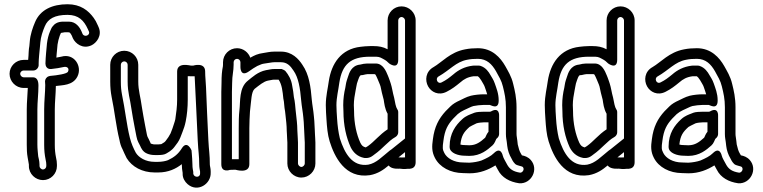

<svg xmlns="http://www.w3.org/2000/svg" viewBox="-20 -767 3591 904"><path d="M135 -403H91C83.3 -403 75 -411.1 75 -419.5C75 -427.3 82.4 -435 91 -435H137C152.1 -435 162 -449.3 162 -460V-469C162 -488.9 166 -523.9 167.9 -544.7L169.9 -566.9C171.9 -593.1 181.2 -620.4 191 -643.3C205.6 -678.3 237.2 -697 298 -697C350.6 -697 375.6 -669.5 393.2 -630.7L398.3 -619.5C406.8 -601.3 378 -589.4 368.8 -607.2L364 -618.7C355.1 -639.5 336.7 -665 305 -665H283C273 -665 246.2 -666.6 229.1 -644.3C224.6 -638.5 223.6 -637.8 221 -631.8L215 -617.8C208.8 -603.2 203.8 -584.2 201.1 -562.7L199.1 -540.4C198.5 -533.8 197.8 -526.8 197.1 -519.1L195.1 -493C194.4 -484.6 194 -476.4 194 -469V-467C194 -456.4 200.6 -440 221.5 -442.1C243.9 -444.4 262.2 -447.5 280.4 -451.6C295.8 -455 308.1 -445.1 299.8 -429C294.7 -419.1 247.5 -412.1 216.3 -409.6C216.3 -409.6 211.9 -408.6 209.1 -407.7C198.6 -404.2 192 -393.5 192 -384C192 -378.3 192.5 -371.5 193 -366.5C192.8 -330.7 188 -291.9 188 -252V-85C188 -59.3 190.2 -38.7 194.6 -16.7C197.1 -5.8 198 1.6 198 8V15C198 23.6 190.3 31 182.5 31C174.1 31 166 22.8 166 15V8C166 -10 160.3 -26.9 159.9 -31.1C158.8 -45 156 -65.6 156 -86V-252C156 -287.3 161 -325.3 161 -364C161 -385.4 154.9 -403 135 -403ZM91 -353H110.9C110.1 -323.4 106 -287.2 106 -252V-86C106 -66 106.5 -45.4 110.2 -25.5C111.9 -11.5 116 2.6 116 8V15C116 51.7 146.8 81 182.5 81C218.8 81 248 50.9 248 15V8C248 -3.4 246.7 -13.1 243.4 -27.4C240 -44.6 238 -62.6 238 -85V-252C238 -286.4 242.5 -323.7 243 -362.1C273.3 -366.4 322.5 -363.9 344.2 -406C369 -454.1 329.7 -518 268.7 -500.2C260.7 -498.5 255 -497.3 245.4 -495.7L246.9 -514.9C247.5 -521.8 248.2 -528.9 248.9 -535.6L250.9 -557.3C252.6 -570.5 256.6 -584.6 261.4 -599.1L266.2 -610.4C266.4 -610.7 267.5 -612.1 267.5 -612.1C270.4 -613 278.1 -614.3 284.4 -615H302C302.2 -615 305.8 -614.2 308.1 -613.7C311 -611.2 315.3 -605.4 318 -599.3L323.1 -586.9C334.7 -562.1 369.1 -534.9 409.8 -553.2C434 -564.2 462.7 -599.7 443.7 -640.5L439 -650.8C434.7 -661.4 428.1 -673.6 421.1 -682.9C395.9 -717.6 359.2 -747 298 -747C226.9 -747 169.4 -721.4 145 -662.7C134.4 -638 122.7 -605.2 120.1 -571.1L118.2 -550.2C117 -543.1 115 -531.3 115 -522C115 -511.8 113.6 -498.4 112.6 -485H91C55.2 -485 25 -455.8 25 -419.5C25 -383.8 54.3 -353 91 -353Z M549 -462C549 -470.6 556.4 -478 565 -478C573.6 -478 581 -470.6 581 -462V-383C581 -330.6 593 -299.1 598.3 -257.4L605.8 -211.9C610 -187 618.3 -146.6 622.4 -124.5C626.7 -100.8 635.3 -91.2 640.1 -80C644.5 -70.1 652 -52.1 672.7 -43.8C682.9 -39.7 693.6 -37 709 -37H725C735.2 -37 752.5 -37.9 761.9 -43.6C772.8 -50.2 788.4 -58 801.2 -75.2C811.5 -88.5 822.3 -101.7 829.3 -120L839.3 -146C845.7 -162.7 850.2 -174.7 854.5 -196.1C860.5 -225.8 864 -261.4 864 -298V-408.2C869.3 -408.2 873.1 -408.2 879.7 -408C883.8 -408 889.6 -408.1 896.5 -408C901.8 -309.3 905.9 -208 911 -105.8C913.7 -51.1 918 -35.8 918 8C918 22.9 921.3 34.6 922 40.4V47C922 47.5 922 48.1 922 48.5C923.4 71.1 893.3 69.6 890 51.3V45C890 43.7 889.8 41.9 889.7 40.9L887.6 28.7C886.6 22.9 886 16 886 7C886 -11.5 883.9 -29.2 883 -44.8C882.9 -50.6 882.5 -54.1 881.7 -59.1C881.7 -59.1 861.4 -109.3 835.8 -68.3C819.6 -42.3 799.4 -26 770.9 -12.9C760.1 -8.4 741.3 -5 725 -5H708C665 -5 633.6 -25.3 619.6 -47.6C608.5 -68.4 598.5 -90.2 591.3 -119.1C576.2 -179.1 568.4 -255.6 554.5 -320.9C550.6 -342.2 549 -358.6 549 -383ZM836 5.9C836 5.9 836 6.1 836 7C836 22.3 837.9 34.5 840 47.1V53C840 71.4 850.2 88.6 863 99.8C910 141.1 974.1 99.3 972 46.3V39C972 25.2 968 14.7 968 8C968 -40.3 963.5 -56.9 961 -108.2C956.8 -191.5 953.2 -275 950 -356C948.9 -382.8 946 -406.7 946 -427V-430C946 -476.2 889.2 -458 889.2 -458C885.3 -458 881.3 -458 880.3 -458C874.4 -458.1 814 -475.8 814 -430V-298C814 -265.8 809.9 -235.1 805.4 -205.4C802.6 -192 798.5 -183.7 792.3 -163L783.1 -139.1C775.9 -125.1 770.8 -117.7 761 -104.9C755.8 -97.7 752.2 -95.9 739.5 -88.4C735.7 -87.8 726.9 -87 725 -87H709C701.5 -87 704.2 -87.1 690 -90.8C689.8 -91.1 688 -95.4 685.9 -100C677.2 -120.4 674 -120.4 671.6 -133.5C667.2 -156.7 659 -196.8 655.2 -220.1L647.7 -264.6C641.8 -311 631 -340.2 631 -383V-462C631 -498.4 601.4 -528 565 -528C528.6 -528 499 -498.4 499 -462V-383C499 -355.9 501.1 -334.7 505.5 -311.1C518.9 -248.5 526.2 -173.4 542.5 -107.8C545.2 -92.8 549.7 -77.3 556.9 -64.3C561.4 -55.1 568.9 -35.9 576.4 -22.4C601.5 18.5 649.7 45 708 45H725C772.4 45 808.1 27.9 836 5.9Z M1072 -17.4V-334C1072 -348 1073 -362 1073 -376C1073 -411.6 1080 -431.9 1080 -463V-474C1080 -482.6 1087.4 -490 1096 -490C1104.6 -490 1112 -482.6 1112 -474V-451C1112 -451 1111.3 -402.5 1151.3 -430.5C1166.7 -441.3 1178.1 -449.5 1191.4 -456.3C1210.1 -464.1 1211.3 -465.9 1228 -468.2C1244.9 -470.1 1259.9 -474 1271 -474H1303C1330.6 -474 1346.6 -458.4 1362.3 -434C1385 -401.8 1393.2 -352.6 1398.1 -293.8C1400.8 -263.8 1405.9 -240.8 1408.1 -214.8L1410.1 -192.7C1410.7 -186 1411 -180.1 1411 -175C1411 -168.8 1412 -163 1412 -156C1412 -149.2 1413 -142.6 1413 -135C1413 -121 1415 -105.5 1415 -96V3C1415 10.6 1406.7 19 1399 19C1391.3 19 1383 10.6 1383 3V-96C1383 -110.2 1381 -125.9 1381 -135C1381 -141.2 1380.6 -148.4 1380 -153.5C1379.8 -182.6 1376.5 -206.7 1373.8 -230.8L1371.8 -248.8C1370.4 -261.9 1369.1 -288.5 1363.7 -309.5C1361.8 -328 1359.4 -347.2 1355.6 -364.3C1351.6 -393.3 1337.4 -416.2 1324.2 -432C1321.3 -435.5 1312.9 -439.7 1306.4 -442H1270C1264.9 -442 1260.2 -441.6 1254.7 -440.6L1232.3 -436.6C1193 -428.7 1166.9 -402.7 1147.7 -387.7C1104.3 -354 1112.6 -290 1107.2 -247.1C1104.3 -224 1104 -189.5 1104 -163V-17.4C1093.7 -17.7 1081.4 -17.7 1072 -17.4ZM1331 -135C1331 -120.9 1333 -105.3 1333 -96V3C1333 38.6 1362.8 69 1399 69C1435.2 69 1465 38.7 1465 3V-96C1465 -110.4 1463 -126 1463 -135C1463 -142.9 1462.8 -148.2 1462 -157.2C1461.9 -164 1461.8 -168.5 1461 -176.4C1460.9 -182.2 1460.6 -189.9 1459.9 -197.3L1457.9 -219.2C1455.4 -248.8 1450.2 -272.5 1447.9 -298.2C1443 -357.1 1436 -415.7 1403.7 -462C1386.2 -489.1 1355.2 -524 1303 -524H1271C1250.5 -524 1234.3 -519.2 1222 -517.8C1192.3 -513.9 1177.8 -506.2 1158.5 -495.3C1150.1 -519.6 1125.8 -540 1096 -540C1059.6 -540 1030 -510.4 1030 -474V-463C1030 -458.7 1029.7 -455.8 1029.5 -454.9C1024.7 -431.1 1023.1 -410.7 1023 -376.6C1022.4 -363.6 1022 -348 1022 -334V6C1022 48.4 1062.8 32.8 1062.8 32.8C1069.9 32.8 1076.5 32.6 1088 32C1089.8 32.1 1154 53 1154 6V-163C1154 -186.9 1155.5 -219.3 1156.9 -241.7C1163.6 -296.3 1162.9 -334.1 1178.9 -348.7C1200.4 -365.5 1221.3 -383.4 1241.7 -387.4L1263.3 -391.4C1265.8 -391.8 1268.4 -392 1270 -392H1291.8C1307.4 -369.3 1310.7 -336.6 1314.1 -302.5C1314.2 -301.4 1314.6 -299.5 1315 -298.1C1318.1 -287.2 1317.6 -265.4 1322.3 -241.9L1324.2 -225.2C1326.9 -200.5 1330 -176 1330 -152C1330 -146.4 1331 -141.4 1331 -135Z M1887 -25.3C1877.4 -25.2 1863.5 -25.5 1856.2 -26L1887 -50.8ZM1937 -3V-103C1937 -152.6 1896.3 -122.5 1896.3 -122.5L1814.3 -56.5C1808.6 -51.8 1805 -44.5 1805 -37V-6C1805 41 1879.1 24.8 1881.8 24.7C1881.8 24.7 1937 42.2 1937 -3ZM1887 -26C1877.4 -25.3 1862.9 -25.1 1855 -25.3V-38C1855 -38 1853.1 -88.5 1814.4 -57.5C1778.1 -28.5 1752.1 1 1713.9 8.3C1639 19.3 1602.7 -44.3 1580.1 -115.6C1573.2 -145.2 1569.1 -174.7 1567 -209.6L1565 -241.6C1564.3 -251.7 1564 -261.9 1564 -272C1564 -308.1 1573.2 -342.6 1577.8 -378.6C1591.1 -463.7 1631.2 -500 1722 -500H1739C1762.2 -500 1765.6 -499.7 1783.2 -490C1797.5 -482.4 1803.1 -477.6 1812.3 -468.3C1812.3 -468.3 1855 -436.4 1855 -486V-671C1855 -679.6 1862.7 -687 1870.5 -687C1878.9 -687 1887 -678.8 1887 -671ZM1937 -6V-671C1937 -707.7 1906.2 -737 1870.5 -737C1834.2 -737 1805 -706.9 1805 -671V-535C1784.1 -546.2 1763.7 -550 1739 -550H1722C1706.9 -550 1690.2 -548.2 1678.2 -546.8C1585.4 -536.5 1540.9 -467.9 1528.2 -385.5C1524.2 -353.2 1514 -316.4 1514 -272C1514 -260.8 1514.3 -249.6 1515 -238.4L1517 -206.4C1519.4 -169.3 1522.2 -133.5 1532.1 -101.5C1554.5 -29.8 1604.6 75.7 1722.1 57.7C1760.2 50.7 1786.5 31.7 1809.8 12.2C1820.3 23.3 1937 51.1 1937 -6ZM1675.8 -462.9C1633.9 -459 1623.6 -421 1618.8 -406.4L1613.3 -389.9C1608 -374 1608 -362.2 1605.7 -353.1C1600.1 -330.5 1596 -301.8 1596 -272C1596 -262.6 1596.5 -251 1597 -243.1C1597.2 -176.3 1609.9 -120.5 1631.4 -73.2C1643.2 -49.7 1662.7 -29.8 1694.1 -23.5C1695.7 -23.2 1697.8 -23 1699 -23H1704C1724.3 -23 1736.2 -34.8 1741.4 -38.6C1784.4 -68.7 1806.8 -102.5 1842.1 -122.1C1850.3 -126.7 1855 -136.1 1855 -144V-239C1855 -244.7 1852.7 -250.6 1849.5 -254.6C1844.9 -260.4 1839.3 -285.2 1835.7 -307.1C1835.5 -308.1 1835.2 -309.5 1834.9 -310.2C1829.2 -329.3 1826 -355.2 1819.7 -373.9L1815.7 -385.9C1814 -391.1 1812.2 -396.4 1810.2 -401.3L1806.2 -411.3C1797.4 -433.2 1782.6 -468 1749 -468H1709C1698.6 -468 1685.4 -465.6 1675.8 -462.9ZM1646 -272C1646 -295.9 1650 -319.3 1654.4 -341.5C1657.9 -356.3 1658.7 -368.1 1660.7 -374.1L1666.2 -390.6C1672.8 -410.3 1677.2 -413 1680 -413C1691.6 -413 1693.8 -416.2 1710.4 -418H1743.6C1743.7 -418 1745.4 -417.1 1748 -415.6C1754.7 -403.8 1762.1 -384.6 1768.6 -369.1L1771.8 -359.6C1775.3 -342.1 1780.5 -318.2 1786.6 -297.4C1789.4 -280.2 1791.5 -255.3 1805 -231.4V-158.1C1766.4 -132.7 1742.8 -100.6 1712.6 -79.4C1708.9 -76.8 1704.8 -74.1 1702 -72.9C1688.8 -76.4 1683.5 -81.3 1676.6 -94.8C1659.1 -133.4 1647 -184.4 1647 -244C1647 -253.3 1646 -262.7 1646 -272Z M2161 -2C2116.9 -2 2084.1 -22.6 2072.2 -46.5C2063.4 -63 2062.9 -71.7 2067.8 -104.6C2074.1 -155.3 2088.4 -180.6 2114.1 -208.7L2135.1 -229.7C2143.6 -237 2153.8 -243.4 2163.9 -248C2185.7 -257.3 2195.3 -263.9 2209 -267.7C2220.5 -270.3 2243.8 -273 2258 -273H2286C2290.4 -273 2328 -247.4 2328 -294C2328 -327.5 2316.7 -353.1 2309.7 -373.9C2303.4 -392.9 2294.4 -403.9 2289 -414C2281.4 -427.9 2267.8 -448.4 2242.9 -456.7C2240.4 -457.6 2237.2 -458 2235 -458H2209C2208.1 -458 2206.9 -457.9 2206.2 -457.8C2167.4 -453.5 2136.9 -436.5 2114.8 -417C2093.9 -400 2081.5 -390.2 2059.5 -379.2C2040 -368.8 2027.4 -397.7 2045.1 -407.1C2098.8 -437.8 2127 -475.7 2178.8 -485.5C2195.8 -488.9 2209.8 -490 2230 -490C2272.2 -490 2296.5 -464.4 2315.2 -431.8C2328.9 -406.6 2341.5 -387.2 2347.7 -360.2C2355.7 -328.1 2362 -300.6 2362 -262V-136C2362 -118.3 2365.2 -107.9 2366.1 -98.4L2368.2 -80.2C2370.4 -59.9 2377.5 -38.5 2388.6 -20.1C2390.6 -16.8 2394.2 -6.4 2405.3 4.7C2414.4 13.7 2437.2 14.4 2441.8 19.6C2450.8 29.8 2440.9 45.8 2429.3 46.1C2396.1 40.9 2380.5 29.4 2369 10C2358.8 -10 2351.1 -19.9 2347.1 -34.6C2347.1 -34.6 2338.3 -78.7 2305.3 -45.7C2291.5 -31.8 2270.7 -21.5 2246.9 -11.3C2231.5 -5.9 2210.5 -2.2 2190.3 -1C2180 -1 2170.9 -2 2161 -2ZM2312.7 11.6C2316.8 19 2321.3 26.4 2324.6 33.2C2342.7 69.4 2380.7 89.6 2423.5 95.7C2424 95.8 2424.9 95.9 2425.5 96C2482.5 99.3 2517.7 29.9 2479.2 -13.6C2466.4 -28 2450.6 -33.2 2437.4 -35.6C2436.5 -37.2 2434.5 -41.1 2431.2 -46.3C2425.9 -55.3 2422.1 -67.7 2417.7 -87.1L2415.9 -103.6C2414.4 -118.7 2412 -125.8 2412 -136V-262C2412 -306.1 2404.2 -340.3 2396.3 -371.8C2388.1 -407.6 2371.6 -432.8 2358.8 -456.2C2336.3 -495.5 2297.5 -540 2230 -540C2208 -540 2189.1 -538.5 2169.2 -534.5C2099.3 -521.4 2060.8 -473.9 2021.1 -451C1983.4 -430.1 1980.1 -388.2 1995.7 -360.3C2010.3 -334 2044.3 -315.2 2082.9 -335C2108.5 -347.9 2126.1 -361.7 2147.2 -379C2164.6 -394.4 2182.4 -404.5 2210.4 -408H2229.9C2233.5 -405.8 2238.8 -399.8 2245.4 -389.4C2253 -375.7 2259.2 -367.4 2262.3 -358.1C2266.6 -345.1 2270.6 -334.9 2273.9 -323H2258C2238 -323 2214.2 -320.3 2197 -316.3C2172.4 -309.7 2159.7 -300.5 2144.1 -293.9C2127.8 -286.6 2112.4 -277.7 2100.3 -265.7L2077.9 -243.3C2045.6 -208 2025.5 -169.7 2018.2 -111.4C2013.3 -78 2012.5 -52.8 2027.8 -23.5C2050.3 20.4 2101.2 47.6 2160.2 48C2168.8 48.6 2181 49 2191 49C2240.5 49 2280.6 31.7 2312.7 11.6ZM2292.9 -242.9C2290.3 -241.4 2288.4 -241 2286 -241H2258C2245.3 -241 2223.6 -240.1 2213.7 -236.2L2203.7 -232.2C2195 -228.7 2173.8 -222.1 2156.5 -205.9C2125.2 -177.5 2097 -139 2097 -78V-75C2097 -44.6 2141.5 -34.3 2163.9 -34C2172.5 -33.3 2181 -33 2190 -33C2242.6 -33 2275.7 -61.9 2298.6 -82.3C2303.9 -87 2307.2 -92.4 2310.6 -99.2L2315.8 -110.8C2316.9 -113.1 2317.9 -114.4 2320 -116C2326.5 -120.9 2330 -129.4 2330 -136V-221C2330 -221 2333.4 -265.4 2292.9 -242.9ZM2165 -84C2159 -84 2152.8 -84.9 2147.7 -86.5C2152.2 -128.5 2164.6 -145.9 2190.7 -169.4C2193.6 -172 2207.9 -178.3 2223.6 -186.3C2230.2 -188.9 2250.2 -191 2258 -191H2280V-146.7C2276.3 -142.2 2272.6 -136.7 2270.2 -131.3L2265.5 -120.9C2265.3 -120.5 2265.1 -120.1 2263.7 -118.2C2242 -98.9 2222.2 -83 2190 -83C2181.2 -83 2173.1 -84 2165 -84Z M2918 -25.3C2908.4 -25.2 2894.5 -25.5 2887.2 -26L2918 -50.8ZM2968 -3V-103C2968 -152.6 2927.3 -122.5 2927.3 -122.5L2845.3 -56.5C2839.6 -51.8 2836 -44.5 2836 -37V-6C2836 41 2910.1 24.8 2912.8 24.7C2912.8 24.7 2968 42.2 2968 -3ZM2918 -26C2908.4 -25.3 2893.9 -25.1 2886 -25.3V-38C2886 -38 2884.1 -88.5 2845.4 -57.5C2809.1 -28.5 2783.1 1 2744.9 8.3C2670 19.3 2633.7 -44.3 2611.1 -115.6C2604.2 -145.2 2600.1 -174.7 2598 -209.6L2596 -241.6C2595.3 -251.7 2595 -261.9 2595 -272C2595 -308.1 2604.2 -342.6 2608.8 -378.6C2622.1 -463.7 2662.2 -500 2753 -500H2770C2793.2 -500 2796.6 -499.7 2814.2 -490C2828.5 -482.4 2834.1 -477.6 2843.3 -468.3C2843.3 -468.3 2886 -436.4 2886 -486V-671C2886 -679.6 2893.7 -687 2901.5 -687C2909.9 -687 2918 -678.8 2918 -671ZM2968 -6V-671C2968 -707.7 2937.2 -737 2901.5 -737C2865.2 -737 2836 -706.9 2836 -671V-535C2815.1 -546.2 2794.7 -550 2770 -550H2753C2737.9 -550 2721.2 -548.2 2709.2 -546.8C2616.4 -536.5 2571.9 -467.9 2559.2 -385.5C2555.2 -353.2 2545 -316.4 2545 -272C2545 -260.8 2545.3 -249.6 2546 -238.4L2548 -206.4C2550.4 -169.3 2553.2 -133.5 2563.1 -101.5C2585.5 -29.8 2635.6 75.7 2753.1 57.7C2791.2 50.7 2817.5 31.7 2840.8 12.2C2851.3 23.3 2968 51.1 2968 -6ZM2706.8 -462.9C2664.9 -459 2654.6 -421 2649.8 -406.4L2644.3 -389.9C2639 -374 2639 -362.2 2636.7 -353.1C2631.1 -330.5 2627 -301.8 2627 -272C2627 -262.6 2627.5 -251 2628 -243.1C2628.2 -176.3 2640.9 -120.5 2662.4 -73.2C2674.2 -49.7 2693.7 -29.8 2725.1 -23.5C2726.7 -23.2 2728.8 -23 2730 -23H2735C2755.3 -23 2767.2 -34.8 2772.4 -38.6C2815.4 -68.7 2837.8 -102.5 2873.1 -122.1C2881.3 -126.7 2886 -136.1 2886 -144V-239C2886 -244.7 2883.7 -250.6 2880.5 -254.6C2875.9 -260.4 2870.3 -285.2 2866.7 -307.1C2866.5 -308.1 2866.2 -309.5 2865.9 -310.2C2860.2 -329.3 2857 -355.2 2850.7 -373.9L2846.7 -385.9C2845 -391.1 2843.2 -396.4 2841.2 -401.3L2837.2 -411.3C2828.4 -433.2 2813.6 -468 2780 -468H2740C2729.6 -468 2716.4 -465.6 2706.8 -462.9ZM2677 -272C2677 -295.9 2681 -319.3 2685.4 -341.5C2688.9 -356.3 2689.7 -368.1 2691.7 -374.1L2697.2 -390.6C2703.8 -410.3 2708.2 -413 2711 -413C2722.6 -413 2724.8 -416.2 2741.4 -418H2774.6C2774.7 -418 2776.4 -417.1 2779 -415.6C2785.7 -403.8 2793.1 -384.6 2799.6 -369.1L2802.8 -359.6C2806.3 -342.1 2811.5 -318.2 2817.6 -297.4C2820.4 -280.2 2822.5 -255.3 2836 -231.4V-158.1C2797.4 -132.7 2773.8 -100.6 2743.6 -79.4C2739.9 -76.8 2735.8 -74.1 2733 -72.9C2719.8 -76.4 2714.5 -81.3 2707.6 -94.8C2690.1 -133.4 2678 -184.4 2678 -244C2678 -253.3 2677 -262.7 2677 -272Z M3192 -2C3147.9 -2 3115.1 -22.6 3103.2 -46.5C3094.4 -63 3093.9 -71.7 3098.8 -104.6C3105.1 -155.3 3119.4 -180.6 3145.1 -208.7L3166.1 -229.7C3174.6 -237 3184.8 -243.4 3194.9 -248C3216.7 -257.3 3226.3 -263.9 3240 -267.7C3251.5 -270.3 3274.8 -273 3289 -273H3317C3321.4 -273 3359 -247.4 3359 -294C3359 -327.5 3347.7 -353.1 3340.7 -373.9C3334.4 -392.9 3325.4 -403.9 3320 -414C3312.4 -427.9 3298.8 -448.4 3273.9 -456.7C3271.4 -457.6 3268.2 -458 3266 -458H3240C3239.1 -458 3237.9 -457.9 3237.2 -457.8C3198.4 -453.5 3167.9 -436.5 3145.8 -417C3124.9 -400 3112.5 -390.2 3090.5 -379.2C3071 -368.8 3058.4 -397.7 3076.1 -407.1C3129.8 -437.8 3158 -475.7 3209.8 -485.5C3226.8 -488.9 3240.8 -490 3261 -490C3303.2 -490 3327.5 -464.4 3346.2 -431.8C3359.9 -406.6 3372.5 -387.2 3378.7 -360.2C3386.7 -328.1 3393 -300.6 3393 -262V-136C3393 -118.3 3396.2 -107.9 3397.1 -98.4L3399.2 -80.2C3401.4 -59.9 3408.5 -38.5 3419.6 -20.1C3421.6 -16.8 3425.2 -6.4 3436.3 4.7C3445.4 13.7 3468.2 14.4 3472.8 19.6C3481.8 29.8 3471.9 45.8 3460.3 46.1C3427.1 40.9 3411.5 29.4 3400 10C3389.8 -10 3382.1 -19.9 3378.1 -34.6C3378.1 -34.6 3369.3 -78.7 3336.3 -45.7C3322.5 -31.8 3301.7 -21.5 3277.9 -11.3C3262.5 -5.9 3241.5 -2.2 3221.3 -1C3211 -1 3201.9 -2 3192 -2ZM3343.7 11.6C3347.8 19 3352.3 26.4 3355.6 33.2C3373.7 69.4 3411.7 89.6 3454.5 95.7C3455 95.8 3455.9 95.9 3456.5 96C3513.5 99.3 3548.7 29.9 3510.2 -13.6C3497.4 -28 3481.6 -33.2 3468.4 -35.6C3467.5 -37.2 3465.5 -41.1 3462.2 -46.3C3456.9 -55.3 3453.1 -67.7 3448.7 -87.1L3446.9 -103.6C3445.4 -118.7 3443 -125.8 3443 -136V-262C3443 -306.1 3435.2 -340.3 3427.3 -371.8C3419.1 -407.6 3402.6 -432.8 3389.8 -456.2C3367.3 -495.5 3328.5 -540 3261 -540C3239 -540 3220.1 -538.5 3200.2 -534.5C3130.3 -521.4 3091.8 -473.9 3052.1 -451C3014.4 -430.1 3011.1 -388.2 3026.7 -360.3C3041.3 -334 3075.3 -315.2 3113.9 -335C3139.5 -347.9 3157.1 -361.7 3178.2 -379C3195.6 -394.4 3213.4 -404.5 3241.4 -408H3260.9C3264.5 -405.8 3269.8 -399.8 3276.4 -389.4C3284 -375.7 3290.2 -367.4 3293.3 -358.1C3297.6 -345.1 3301.6 -334.9 3304.9 -323H3289C3269 -323 3245.2 -320.3 3228 -316.3C3203.4 -309.7 3190.7 -300.5 3175.1 -293.9C3158.8 -286.6 3143.4 -277.7 3131.3 -265.7L3108.9 -243.3C3076.6 -208 3056.5 -169.7 3049.2 -111.4C3044.3 -78 3043.5 -52.8 3058.8 -23.5C3081.3 20.4 3132.2 47.6 3191.2 48C3199.8 48.6 3212 49 3222 49C3271.5 49 3311.6 31.7 3343.7 11.6ZM3323.9 -242.9C3321.3 -241.4 3319.4 -241 3317 -241H3289C3276.3 -241 3254.6 -240.1 3244.7 -236.2L3234.7 -232.2C3226 -228.7 3204.8 -222.1 3187.5 -205.9C3156.2 -177.5 3128 -139 3128 -78V-75C3128 -44.6 3172.5 -34.3 3194.9 -34C3203.5 -33.3 3212 -33 3221 -33C3273.6 -33 3306.7 -61.9 3329.6 -82.3C3334.9 -87 3338.2 -92.4 3341.6 -99.2L3346.8 -110.8C3347.9 -113.1 3348.9 -114.4 3351 -116C3357.5 -120.9 3361 -129.4 3361 -136V-221C3361 -221 3364.4 -265.4 3323.9 -242.9ZM3196 -84C3190 -84 3183.8 -84.9 3178.7 -86.5C3183.2 -128.5 3195.6 -145.9 3221.7 -169.4C3224.6 -172 3238.9 -178.3 3254.6 -186.3C3261.2 -188.9 3281.2 -191 3289 -191H3311V-146.7C3307.3 -142.2 3303.6 -136.7 3301.2 -131.3L3296.5 -120.9C3296.3 -120.5 3296.1 -120.1 3294.7 -118.2C3273 -98.9 3253.2 -83 3221 -83C3212.2 -83 3204.1 -84 3196 -84Z"/></svg>

Font: HoneyBee
Style: Str
Weight: 700
Foundry: Cannot Into Space Fonts
Version: Version 0.89